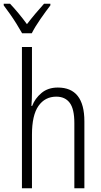

<svg xmlns="http://www.w3.org/2000/svg" viewBox="-44 -1013 545 1033"><path d="M128 -518Q128 -477 125 -443H129Q144 -483 179 -512.5Q214 -542 267 -542Q410 -542 410 -360V0H356V-351Q356 -427 331 -460Q306 -493 259 -493Q198 -493 163 -443Q128 -393 128 -289V0H74V-760H128ZM75 -834Q62 -857 45 -884.5Q28 -912 9.5 -938Q-9 -964 -24 -984V-993H10Q31 -971 55.5 -941.5Q80 -912 101 -883Q124 -913 145.5 -938.5Q167 -964 193 -993H227V-984Q203 -953 173.5 -910.5Q144 -868 127 -834Z"/></svg>

Font: Noto Sans Condensed Light
Style: Regular
Weight: 300
Width: 3
Designer: Monotype Design Team
Foundry: Monotype Imaging Inc.
Version: Version 2.013; ttfautohint (v1.8.4.7-5d5b)